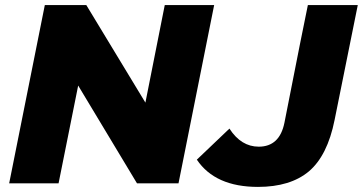

<svg xmlns="http://www.w3.org/2000/svg" viewBox="-20 -720 1425 754"><path d="M821 -700 681 0H518L287 -384L210 0H16L156 -700H319L551 -317L627 -700ZM753 -93 881 -215Q927 -144 996 -144Q1078 -144 1097 -238L1158 -547L1189 -700H1385L1294 -249Q1266 -109 1193 -47Q1120 14 993 14Q825 14 753 -93Z"/></svg>

Font: Idrija
Style: Italic
Weight: 800
Italic angle: -11.3°
Designer: Julieta Ulanovsky
Foundry: Julieta Ulanovsky
Version: Version 7.200